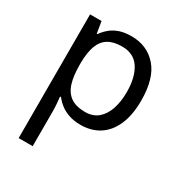

<svg xmlns="http://www.w3.org/2000/svg" viewBox="-183 -674 980 1043"><g transform="rotate(30 307.5 -153.0)"><path d="M340 -546Q439 -546 499.5 -477Q560 -408 560 -269Q560 -178 532.5 -115.5Q505 -53 455.5 -21.5Q406 10 339 10Q298 10 266 -1Q234 -12 211.5 -29.5Q189 -47 173 -68H167Q169 -51 171 -25Q173 1 173 20V240H85V-536H157L169 -463H173Q189 -486 211.5 -505Q234 -524 265.5 -535Q297 -546 340 -546ZM324 -472Q270 -472 237 -451.5Q204 -431 189 -390Q174 -349 173 -286V-269Q173 -203 187 -157Q201 -111 234.5 -87Q268 -63 326 -63Q375 -63 406.5 -90Q438 -117 453.5 -163.5Q469 -210 469 -270Q469 -362 433.5 -417Q398 -472 324 -472Z"/></g></svg>

Font: hexuguzrati05
Style: Book
Weight: 400
Designer: Jelle Bosma - Monotype Design Team, Universal Thirst
Foundry: Monotype Imaging Inc.
Version: Version 2.106